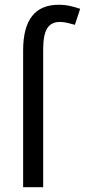

<svg xmlns="http://www.w3.org/2000/svg" viewBox="-20 -785 356 805"><path d="M294 -681 316 -748Q296 -755 274 -760Q252 -765 226 -765Q77 -765 77 -574V0H161V-576Q161 -640 178 -666.5Q195 -693 231 -693Q246 -693 263 -689Q280 -685 294 -681Z"/></svg>

Font: Noto Sans UI SemiCondensed
Style: Regular
Weight: 400
Width: 4
Designer: Monotype Design Team
Foundry: Monotype Imaging Inc.
Version: 1.001